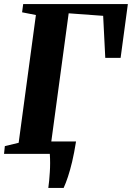

<svg xmlns="http://www.w3.org/2000/svg" viewBox="-20 -763 654 952"><path d="M219.5 169Q222 152.5 223.8 132.5Q225.5 112.5 227 90.5Q228.5 68.5 228.5 45.5Q228.5 22.5 227 0L192 -61.5H357Q348 -4.5 337.8 38.5Q327.5 81.5 317 113.2Q306.5 145 295.5 169ZM0 0 4 -38.5 72.5 -55 158 -688.5 89.5 -702 95 -743H614L578 -476H502L491.5 -684.5L320.5 -697L233.5 -55L346.5 -38.5L342.5 0Z"/></svg>

Font: Merriweather 60pt ExtraBold
Style: Italic
Weight: 800
Italic angle: -7.8°
Version: Version 2.101